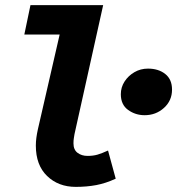

<svg xmlns="http://www.w3.org/2000/svg" viewBox="-20 -718 692 750"><path d="M276 12Q208 12 164 -30.5Q120 -73 120 -149Q120 -164 122 -179.5Q124 -195 128 -213L213 -583H75L99 -698H383L271 -194Q270 -187 268.5 -178.5Q267 -170 267 -158Q267 -133 283 -121Q299 -109 322 -109Q344 -109 361 -114Q378 -119 402 -130L432 -20Q393 -2 356 5Q319 12 276 12ZM545 -268Q509 -268 480.5 -288.5Q452 -309 452 -350Q452 -377 466.5 -399.5Q481 -422 505 -436Q529 -450 558 -450Q599 -450 625.5 -429Q652 -408 652 -368Q652 -325 620.5 -296.5Q589 -268 545 -268Z"/></svg>

Font: Source Code Pro ExtraBold
Style: Italic
Weight: 800
Italic angle: -11°
Monospace: yes
Designer: Paul D. Hunt, Teo Tuominen
Foundry: Adobe Systems Incorporated
Version: Version 1.016;hotconv 1.0.116;makeotfexe 2.5.65601